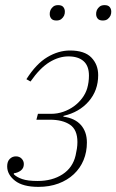

<svg xmlns="http://www.w3.org/2000/svg" viewBox="-20 -717 454 749"><path d="M130 12Q69 12 38.5 -12Q8 -36 8 -68Q8 -87 18 -97Q28 -107 42 -107Q56 -107 64.5 -98Q73 -89 73 -77Q73 -61 61.5 -52Q50 -43 34 -41V-37Q45 -26 66.5 -18.5Q88 -11 127 -11Q184 -11 224 -37Q264 -63 275 -111Q278 -124 280 -137Q282 -150 282 -163Q282 -211 253 -230.5Q224 -250 175 -250H122L128 -273H180Q204 -273 227 -281Q250 -289 268.5 -302.5Q287 -316 300.5 -334Q314 -352 320 -372Q327 -396 327 -422Q327 -460 306 -478.5Q285 -497 247 -497Q210 -497 173 -474.5Q136 -452 99 -399L83 -408Q121 -468 164.5 -494Q208 -520 253 -520Q310 -520 336.5 -492.5Q363 -465 363 -424Q363 -364 326 -321.5Q289 -279 228 -265L227 -262Q272 -256 295.5 -229.5Q319 -203 319 -161Q319 -124 306 -92.5Q293 -61 268 -37.5Q243 -14 208 -1Q173 12 130 12ZM200 -637Q186 -637 180 -644.5Q174 -652 174 -662Q174 -666 174.5 -669.5Q175 -673 177 -678Q181 -686 188 -691.5Q195 -697 207 -697Q221 -697 227 -689.5Q233 -682 233 -672Q233 -668 232.5 -664.5Q232 -661 230 -656Q226 -648 219 -642.5Q212 -637 200 -637ZM381 -637Q367 -637 361 -644.5Q355 -652 355 -662Q355 -666 355.5 -669.5Q356 -673 358 -678Q362 -686 369 -691.5Q376 -697 388 -697Q402 -697 408 -689.5Q414 -682 414 -672Q414 -668 413.5 -664.5Q413 -661 411 -656Q407 -648 400 -642.5Q393 -637 381 -637Z"/></svg>

Font: IBM Plex Serif ExtraLight
Style: Italic
Weight: 200
Italic angle: -14°
Designer: Mike Abbink, Paul van der Laan, Pieter van Rosmalen
Foundry: Bold Monday
Version: Version 2.5